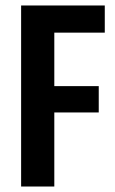

<svg xmlns="http://www.w3.org/2000/svg" viewBox="-20 -680 419 700"><path d="M57 0V-660H178V0ZM108 -270V-366H340V-270ZM108 -561V-660H362V-561Z"/></svg>

Font: Bricolage Grotesque 24pt Condensed SemiBold
Style: Regular
Weight: 600
Width: 3
Designer: Mathieu Triay
Foundry: Atelier Triay
Version: Version 1.001;gftools[0.9.33.dev8+g029e19f]